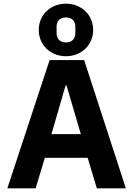

<svg xmlns="http://www.w3.org/2000/svg" viewBox="-20 -1025 725 1045"><path d="M339 -719C422 -719 487 -779 487 -862C487 -945 422 -1005 339 -1005C256 -1005 191 -945 191 -862C191 -779 256 -719 339 -719ZM339 -794C306 -794 288 -814 288 -845V-879C288 -910 306 -930 339 -930C372 -930 390 -910 390 -879V-845C390 -814 372 -794 339 -794ZM665 0 438 -698H250L20 0H174L224 -166H457L507 0ZM420 -295H260L337 -560H342Z"/></svg>

Font: IBM Plex Devanagari
Style: Bold
Weight: 700
Designer: Mike Abbink, Paul van der Laan, Pieter van Rosmalen, Erin McLaughlin
Foundry: Bold Monday
Version: Version 1.0